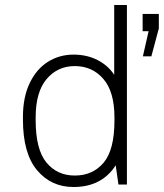

<svg xmlns="http://www.w3.org/2000/svg" viewBox="-20 -740 657 770"><path d="M438 -440V-720H489V0H455L444 -77Q388 10 275 10Q185 10 128.5 -57.5Q72 -125 72 -260V-271Q72 -350 99 -406.5Q126 -463 172 -492Q218 -521 275 -521Q328 -521 370.5 -499.5Q413 -478 438 -440ZM576 -615H552V-684H617V-626L587 -514H553ZM123 -269V-258Q123 -141 166 -88.5Q209 -36 280 -36Q352 -36 395.5 -87.5Q439 -139 439 -257V-269Q439 -372 394.5 -423.5Q350 -475 280 -475Q211 -475 167 -423Q123 -371 123 -269Z"/></svg>

Font: Chivo Thin
Style: Regular
Weight: 100
Designer: Hector Gatti
Foundry: Omnibus-Type
Version: Version 1.007